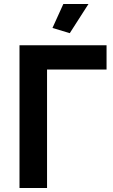

<svg xmlns="http://www.w3.org/2000/svg" viewBox="-20 -935 563 955"><path d="M327 -770 241 -796 295 -915H420ZM510 -589H214V0H77V-710H510Z"/></svg>

Font: Oxford Sans
Style: Bold
Weight: 700
Designer: Matt McInerney, Pablo Impallari, Rodrigo Fuenzalida
Foundry: Matt McInerney, Pablo Impallari, Rodrigo Fuenzalida
Version: Version 3.000g; ttfautohint (v1.5) -l 8 -r 28 -G 28 -x 14 -D